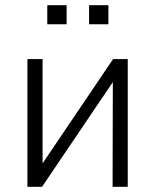

<svg xmlns="http://www.w3.org/2000/svg" viewBox="-20 -715 594 735"><path d="M85 0V-489H143V-63H125L413 -489H469V0H411L412 -426H429L141 0ZM321 -622V-695H395V-622ZM161 -622V-695H235V-622Z"/></svg>

Font: Nunito Sans 10pt SemiCondensed Light
Style: Regular
Weight: 300
Width: 4
Designer: Vernon Adams
Foundry: Vernon Adams
Version: Version 3.101;gftools[0.9.27]